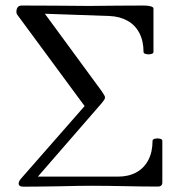

<svg xmlns="http://www.w3.org/2000/svg" viewBox="-20 -685 657 708"><path d="M48.8 -8.3Q48.8 -16.1 57.1 -25.9L292 -293.9L43.9 -630.4Q40.5 -634.3 40.5 -641.6Q40.5 -652.3 45.4 -658.4Q50.3 -664.6 60.1 -664.6L184.6 -664.1Q266.6 -663.1 308.6 -663.1Q342.3 -663.1 409.7 -664.1Q460 -664.6 510.3 -664.6Q526.9 -664.6 536.4 -661.6Q545.9 -658.7 545.9 -653.8V-493.2Q545.9 -487.8 536.9 -485.6Q527.8 -483.4 518.6 -485.6Q509.3 -487.8 509.3 -493.2Q509.3 -533.7 493.9 -563.2Q478.5 -592.8 450 -608.6Q421.4 -624.5 383.3 -626L145.5 -634.3L355.5 -348.1L356.9 -345.7Q367.2 -331.5 367.2 -325.7Q367.2 -321.8 364.3 -316.9Q361.3 -312 355.5 -305.2L119.6 -33.7H415Q453.6 -33.7 482.2 -49.1Q510.7 -64.5 526.6 -94.2Q542.5 -124 542.5 -166Q542.5 -171.4 551.5 -173.6Q560.5 -175.8 569.6 -173.6Q578.6 -171.4 578.6 -166V-11.2Q578.6 -4.9 574.5 -1Q570.3 2.9 562.5 2.9Q501.5 2.9 441.4 1.5Q411.1 1 380.6 0.5Q350.1 0 319.8 0Q277.3 0 193.4 2Q161.6 2.4 129.9 2.9Q98.1 3.4 66.4 3.4Q48.8 3.4 48.8 -8.3Z"/></svg>

Font: Junicode Two Beta VF
Style: Regular
Weight: 400
Designer: Peter S. Baker
Foundry: Briery Creek Software
Version: Version 1.031 beta; ttfautohint (v1.8.1.43-b0c9)